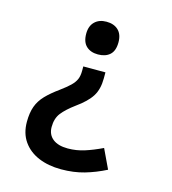

<svg xmlns="http://www.w3.org/2000/svg" viewBox="-109 -629 819 913"><g transform="rotate(15 300.0 -172.0)"><path d="M303 -539Q340 -539 361.5 -518.5Q383 -498 383 -459Q383 -417 361.5 -397.5Q340 -378 303 -378Q267 -378 245.5 -398Q224 -418 224 -459Q224 -497 245.5 -518Q267 -539 303 -539ZM360 -276Q360 -222 338 -187Q316 -152 264 -115Q222 -84 201 -57Q180 -30 180 12Q180 49 206 70Q232 91 280 91Q322 91 361.5 78.5Q401 66 447 44L492 139Q441 165 389 180Q337 195 275 195Q212 195 163.5 174.5Q115 154 87.5 114.5Q60 75 60 19Q60 -26 71.5 -57.5Q83 -89 108 -115Q133 -141 172 -169Q202 -191 219 -207.5Q236 -224 243.5 -241Q251 -258 251 -284V-305H360Z"/></g></svg>

Font: Noto Sans Mono SemiBold
Style: Regular
Weight: 600
Designer: Monotype Design Team
Foundry: Monotype Imaging Inc.
Version: Version 2.014; ttfautohint (v1.8.4.7-5d5b)